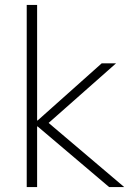

<svg xmlns="http://www.w3.org/2000/svg" viewBox="-20 -756 522 776"><path d="M88 0V-736H130V-269H132L391 -500H449L156 -241L159 -274L482 0H421L132 -245H130V0Z"/></svg>

Font: Mulish ExtraLight ExtraLight
Style: Regular
Weight: 250
Version: Version 3.603